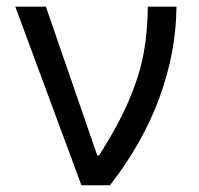

<svg xmlns="http://www.w3.org/2000/svg" viewBox="-20 -550 591 570"><path d="M25.4 -530.3H116.2L268.6 -88.9H274.4Q332 -179.7 362.8 -252Q393.6 -324.2 405.8 -388.2Q418 -452.1 418.9 -530.3H503.9Q502.9 -395.5 453.6 -260.7Q404.3 -126 306.6 0H221.7Z"/></svg>

Font: Pretendard JP Variable
Style: Regular
Weight: 400
Designer: Base glyphs from Inter by Rasmus Andersson; Hangul glyphs from Noto Sans CJK(Source Han Sans) by Jang Soo-young and Kang
Foundry: Kil Hyung-jin
Version: Version 1.307;Glyphs 3.2 (3192)